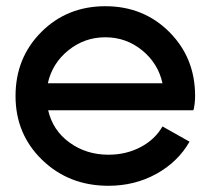

<svg xmlns="http://www.w3.org/2000/svg" viewBox="-20 -585 678 618"><path d="M503 -178 590 -129Q553 -64 483.5 -25.5Q414 13 329 13Q202 13 116 -70Q30 -153 30 -276Q30 -399 113 -482Q196 -565 319 -565Q442 -565 525 -482Q608 -399 608 -276Q608 -263 606.5 -251.5Q605 -240 604 -235L602 -230H135Q150 -165 204 -126Q258 -87 329 -87Q386 -87 432.5 -111.5Q479 -136 503 -178ZM134 -317H503Q489 -381 437.5 -423Q386 -465 319 -465Q252 -465 200 -423Q148 -381 134 -317Z"/></svg>

Font: Edgecutting Lite Medium
Style: Medium
Weight: 500
Designer: RandomMaerks (Nguyen Gia Bao)
Version: Version 1.0